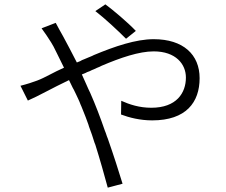

<svg xmlns="http://www.w3.org/2000/svg" viewBox="-20 -817 1040 882"><path d="M604 -675C566 -715 497 -773 464 -797L418 -766C461 -733 520 -678 559 -639L604 -675ZM543 27C526 -29 502 -104 475 -181L471 -191C469 -196 468 -201 466 -206L462 -216C441 -277 418 -337 395 -389C382 -415 370 -446 356 -475L366 -479C368 -480 370 -481 371 -481L381 -486C385 -487 388 -489 392 -490L402 -495L412 -499C420 -503 429 -507 437 -510L447 -515C534 -552 619 -581 686 -581C788 -581 834 -522 834 -461C834 -390 791 -322 675 -322C620 -322 575 -337 537 -354L536 -291C573 -277 623 -264 679 -264C835 -264 897 -347 897 -458C897 -566 822 -637 686 -637C604 -637 507 -604 411 -564L401 -559C399 -559 398 -558 396 -557L386 -553C380 -550 373 -548 367 -545L357 -541C354 -539 351 -538 348 -536L338 -532C336 -531 335 -531 333 -530C311 -574 288 -616 270 -650C260 -668 244 -696 236 -712L171 -687C186 -667 203 -641 215 -622C222 -610 230 -597 237 -581L241 -573C251 -553 262 -530 274 -506C226 -485 186 -460 151 -447C133 -440 102 -430 74 -423L108 -355C155 -375 219 -412 297 -449C303 -437 308 -426 314 -414L319 -405C326 -390 334 -375 340 -361C344 -353 347 -345 350 -337L354 -328C355 -326 356 -324 356 -323L360 -313C369 -291 378 -268 386 -245L389 -235C398 -211 407 -186 414 -162L418 -152C440 -82 459 -14 475 45L543 27Z"/></svg>

Font: Glow Sans SC Normal
Style: Regular
Weight: 400
Designer: Ryoko NISHIZUKA (kana, bopomofo & ideographs); Paul D. Hunt (Latin, Greek & Cyrillic); Sandoll Communications, Soo-young
Version: Version 0.93